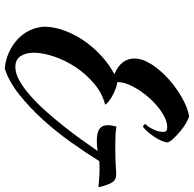

<svg xmlns="http://www.w3.org/2000/svg" viewBox="-24 -748 839 832"><g transform="rotate(90 396.0 -332.5)"><path d="M591 -332Q555 -332 539 -343.5Q523 -355 523 -380Q523 -396 529 -417Q548 -414 565.5 -413Q583 -412 608 -412Q640 -412 661.5 -412.5Q683 -413 697.5 -414Q712 -415 720.5 -415.5Q729 -416 736 -416Q760 -416 771 -398.5Q782 -381 792 -339Q763 -342 744.5 -343Q726 -344 712 -344Q702 -344 694 -343.5Q686 -343 679 -343Q644 -287 598.5 -222.5Q553 -158 500.5 -100Q448 -42 391 3.5Q334 49 277 67Q238 63 206 48Q174 33 150 10.5Q126 -12 112 -41.5Q98 -71 96 -105Q97 -152 115.5 -198.5Q134 -245 163 -285Q192 -325 228.5 -357Q265 -389 302 -408Q265 -424 249.5 -446Q234 -468 234 -494Q234 -530 259.5 -569.5Q285 -609 323 -643Q361 -677 404.5 -701.5Q448 -726 484 -732Q494 -730 512.5 -719.5Q531 -709 549 -694Q567 -679 581.5 -663.5Q596 -648 598 -637Q596 -625 589.5 -610Q583 -595 573 -580.5Q563 -566 552 -553Q541 -540 530 -532Q520 -535 518 -542Q530 -554 541 -576.5Q552 -599 552 -619Q552 -630 547 -633.5Q542 -637 531 -637Q503 -637 469 -615Q435 -593 405.5 -560Q376 -527 356 -489.5Q336 -452 336 -421Q347 -420 362.5 -414.5Q378 -409 393 -401Q408 -393 419.5 -384Q431 -375 434 -368Q385 -356 343.5 -321Q302 -286 272 -241Q242 -196 225.5 -147Q209 -98 209 -59Q209 -24 224 -1.5Q239 21 271 21Q298 21 329.5 3.5Q361 -14 394.5 -43.5Q428 -73 461.5 -110.5Q495 -148 526.5 -187.5Q558 -227 585.5 -265.5Q613 -304 635 -336Q626 -334 615.5 -333Q605 -332 591 -332Z"/></g></svg>

Font: Sweet Mavka Script
Style: Regular
Weight: 500
Designer: Pablo Impallari/Anastassiya Vishnevskaya
Foundry: Pablo Impallari/ Anastassiya Vishnevskaya
Version: Version 2.0/www.impallari.com/   behance.net/sweetcherry